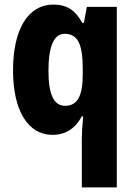

<svg xmlns="http://www.w3.org/2000/svg" viewBox="-20 -580 589 840"><path d="M338 25V240H491V-550H360L347 -480H340C310 -535 273 -560 213 -560C105 -560 37 -455 37 -272C37 -94 104 10 209 10C268 10 309 -18 338 -71H344C340 -30 338 3 338 25ZM265 -117C216 -117 192 -166 192 -270C192 -378 216 -432 263 -432C321 -432 342 -385 342 -280V-254C342 -161 319 -117 265 -117Z"/></svg>

Font: Noto Sans Thai Looped Condensed ExtraBold
Style: Regular
Weight: 800
Width: 3
Designer: Sasikarn Vongin, Ben Mitchell
Foundry: The Fontpad Ltd
Version: Version 1.001